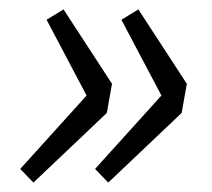

<svg xmlns="http://www.w3.org/2000/svg" viewBox="-20 -455 451 408"><path d="M218 -277 207 -215 51 -67 23 -96 164 -252 79 -413 115 -435ZM377 -277 366 -215 210 -67 182 -96 323 -252 238 -413 274 -435Z"/></svg>

Font: mr_Source Sans Pro
Style: Italic
Weight: 400
Italic angle: -11°
Designer: Paul D. Hunt
Foundry: Adobe Systems Incorporated
Version: Version 1.036;July 10, 2024;FontCreator 11.5.0.2430 64-bit